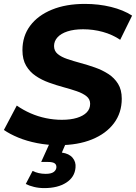

<svg xmlns="http://www.w3.org/2000/svg" viewBox="-28 -732 697 984"><path d="M273 12Q216 12 162.5 1.5Q109 -9 65.5 -27Q22 -45 -8 -66L58 -191Q91 -168 128.5 -151.5Q166 -135 207 -126.5Q248 -118 289 -118Q334 -118 366.5 -128Q399 -138 416.5 -156Q434 -174 434 -200Q434 -224 415 -239Q396 -254 365.5 -264.5Q335 -275 298 -285Q261 -295 223.5 -308.5Q186 -322 155.5 -342.5Q125 -363 106 -395Q87 -427 87 -475Q87 -547 126.5 -600Q166 -653 238 -682.5Q310 -712 407 -712Q478 -712 541 -696.5Q604 -681 649 -652L588 -528Q548 -555 499 -568.5Q450 -582 398 -582Q351 -582 317.5 -571Q284 -560 266.5 -540.5Q249 -521 249 -496Q249 -471 267.5 -455.5Q286 -440 317 -429.5Q348 -419 385 -409Q422 -399 459 -386Q496 -373 527 -353Q558 -333 577 -302.5Q596 -272 596 -226Q596 -154 556 -100.5Q516 -47 443.5 -17.5Q371 12 273 12ZM199 232Q171 232 146.5 226Q122 220 104 211L139 144Q153 151 170 155Q187 159 206 159Q234 159 247 149.5Q260 140 261 126Q262 112 252 105Q242 98 218 98H183L231 -8H314L289 50Q326 55 344 76.5Q362 98 359 127Q355 176 311.5 204Q268 232 199 232Z"/></svg>

Font: Montserrat Thin
Style: Bold Italic
Weight: 700
Italic angle: -11.3°
Version: Version 9.000